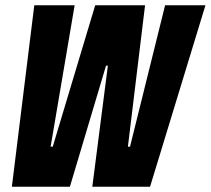

<svg xmlns="http://www.w3.org/2000/svg" viewBox="-20 -708 799 728"><path d="M25 0 110 -688H263L172 -152H180L341 -688H530L465 -152H473L606 -688H759L549 0H330L389 -459H382L245 0Z"/></svg>

Font: Saira Condensed Black
Style: Italic
Weight: 900
Width: 3
Italic angle: -12°
Designer: Hector Gatti with collaboration of the Omnibus-Type team
Foundry: Omnibus-Type
Version: Version 1.101